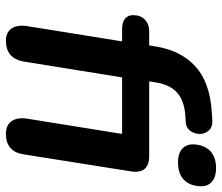

<svg xmlns="http://www.w3.org/2000/svg" viewBox="-72 -690 769 666"><g transform="rotate(90 313.0 -356.5)"><path d="M121 8Q92 8 78.5 -11.5Q65 -31 70 -65L123 -395H81Q57 -395 44.5 -405Q32 -415 32 -433Q32 -459 47.5 -474Q63 -489 89 -489H151L135 -476L141 -513Q155 -599 209.5 -649Q264 -699 366 -706L396 -708Q416 -709 427 -700.5Q438 -692 442 -678.5Q446 -665 442.5 -651Q439 -637 429.5 -627Q420 -617 405 -616L377 -614Q328 -610 301 -586Q274 -562 266 -515L260 -479L251 -489H522Q551 -489 565 -473.5Q579 -458 574 -426L515 -54Q506 8 443 8Q414 8 400 -11.5Q386 -31 391 -65L444 -395H248L193 -54Q182 8 121 8ZM542 -589Q510 -589 493.5 -605.5Q477 -622 481 -652Q485 -685 506 -703Q527 -721 563 -721Q595 -721 612 -704.5Q629 -688 625 -658Q621 -624 600 -606.5Q579 -589 542 -589Z"/></g></svg>

Font: Nunito Variable Extra Light
Style: Italic
Weight: 200
Italic angle: -9°
Designer: Vernon Adams
Foundry: Vernon Adams
Version: Version 3.602